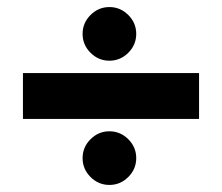

<svg xmlns="http://www.w3.org/2000/svg" viewBox="-20 -612 629 544"><path d="M343.5 -569.5Q366 -547 366 -516Q366 -485 343.5 -462.5Q321 -440 290 -440Q259 -440 236.5 -462.5Q214 -485 214 -516Q214 -547 236.5 -569.5Q259 -592 290 -592Q321 -592 343.5 -569.5ZM343.5 -217.5Q366 -195 366 -164Q366 -133 343.5 -110.5Q321 -88 290 -88Q259 -88 236.5 -110.5Q214 -133 214 -164Q214 -195 236.5 -217.5Q259 -240 290 -240Q321 -240 343.5 -217.5ZM544 -275H45V-405H544Z"/></svg>

Font: Hind Madurai
Style: Bold
Weight: 700
Designer: Jyotish Sonowal
Foundry: Indian Type Foundry
Version: Version 0.702;PS 1.0;hotconv 1.0.81;makeotf.lib2.5.63406